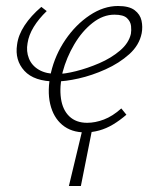

<svg xmlns="http://www.w3.org/2000/svg" viewBox="-20 -436 508 641"><path d="M210 185 257 -11H289L250 185ZM264 6Q218 6 188 -19Q158 -44 147.5 -89Q137 -134 150 -193Q164 -253 198.5 -303.5Q233 -354 279.5 -385Q326 -416 374 -416Q411 -416 429.5 -402Q448 -388 452.5 -367Q457 -346 453 -325Q445 -285 411.5 -255Q378 -225 332.5 -204.5Q287 -184 242.5 -174Q198 -164 166 -164Q94 -164 61.5 -199.5Q29 -235 37 -287Q41 -319 62 -351Q83 -383 118 -413L136 -399Q109 -373 92.5 -346Q76 -319 72 -292Q67 -265 76.5 -241Q86 -217 110 -203Q134 -189 172 -189Q196 -189 234 -198.5Q272 -208 311.5 -225Q351 -242 380.5 -267Q410 -292 417 -323Q419 -334 417.5 -349Q416 -364 404 -375.5Q392 -387 362 -387Q324 -387 289 -359.5Q254 -332 228 -288Q202 -244 189 -195Q178 -146 183.5 -107.5Q189 -69 211.5 -47.5Q234 -26 271 -26Q298 -26 327 -37Q356 -48 385 -74L402 -53Q380 -34 357.5 -20.5Q335 -7 311.5 -0.5Q288 6 264 6Z"/></svg>

Font: Ysabeau ExtraLight
Style: Italic
Weight: 250
Italic angle: -12°
Version: Version 2.000;gftools[0.9.27.dev2+g8671c4b]